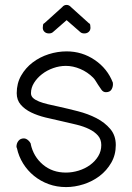

<svg xmlns="http://www.w3.org/2000/svg" viewBox="-20 -763 538 781"><path d="M439 -427Q441 -413 434.5 -400.5Q428 -388 411 -388Q400 -388 393 -397.5Q386 -407 379 -418L369 -434Q364 -442 359 -447Q336 -470 306.5 -482.5Q277 -495 248 -495Q222 -495 196.5 -486Q171 -477 151 -461.5Q131 -446 118.5 -426Q106 -406 106 -384Q106 -372 115 -364Q124 -356 139 -350Q154 -344 175 -339Q196 -334 220 -329Q256 -321 297 -310.5Q338 -300 372 -282.5Q406 -265 428.5 -238.5Q451 -212 451 -173Q451 -133 432.5 -101Q414 -69 385 -47Q356 -25 320 -13.5Q284 -2 249 -2Q211 -2 178 -14Q145 -26 118.5 -47.5Q92 -69 74 -98Q56 -127 49 -160Q47 -164 47 -166Q47 -180 55 -190Q63 -200 77 -200Q86 -200 94.5 -192.5Q103 -185 106 -176L105 -177Q116 -126 154.5 -93.5Q193 -61 248 -61Q274 -61 300 -69Q326 -77 346.5 -92Q367 -107 379.5 -127.5Q392 -148 392 -173Q392 -196 378.5 -211.5Q365 -227 342.5 -238Q320 -249 291 -256L231 -270Q198 -277 165.5 -285Q133 -293 107 -305.5Q81 -318 64.5 -337Q48 -356 48 -384Q48 -424 66 -455.5Q84 -487 113 -509Q142 -531 178 -542.5Q214 -554 251 -554Q314 -554 365.5 -519Q417 -484 439 -427ZM341 -669Q346 -667 347 -661.5Q348 -656 348 -650Q348 -640 341 -633.5Q334 -627 323 -627Q312 -627 306 -633L251 -681L196 -633Q190 -627 179 -627Q168 -627 161 -633.5Q154 -640 154 -650Q154 -656 155 -661.5Q156 -667 161 -669L233 -734Q240 -743 251 -743Q261 -743 269 -734Z"/></svg>

Font: VDS
Style: Thin
Weight: 100
Width: 0
Designer: artmaker
Foundry: artmaker
Version: Version 1.000 2012 initial release